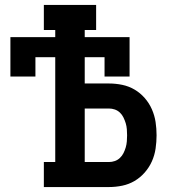

<svg xmlns="http://www.w3.org/2000/svg" viewBox="-20 -755 715 775"><path d="M157 0V-101H203V-524H123V-446H22V-605H203V-634H157V-735H368V-634H322V-605H503V-446H402V-524H322V-418H420Q447 -418 473.5 -412.5Q500 -407 523 -393.5Q546 -380 564 -359.5Q582 -339 593 -314Q604 -289 608 -262.5Q612 -236 612 -209Q612 -182 608 -155Q604 -128 593 -103.5Q582 -79 564 -58.5Q546 -38 523 -24.5Q500 -11 473.5 -5.5Q447 0 420 0ZM322 -101H420Q432 -101 443.5 -105Q455 -109 464 -117.5Q473 -126 478.5 -137Q484 -148 487.5 -160Q491 -172 492 -184.5Q493 -197 493 -209Q493 -221 492 -233.5Q491 -246 487.5 -257.5Q484 -269 478.5 -280.5Q473 -292 464 -300.5Q455 -309 443.5 -313Q432 -317 420 -317H322Z"/></svg>

Font: Iosevka Plex Etoile
Style: Bold
Weight: 700
Designer: Belleve Invis
Foundry: Belleve Invis
Version: Version 25.1.1; ttfautohint (v1.8.4)